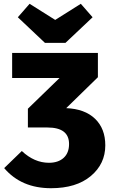

<svg xmlns="http://www.w3.org/2000/svg" viewBox="-20 -974 596 1012"><path d="M325 -748H217L74 -883L136 -954L271 -869L406 -954L468 -883ZM329 -404Q427 -400 481 -348Q535 -296 535 -208Q535 -110 458.5 -46Q382 18 249 18Q92 18 2 -88L95 -178Q161 -116 238 -116Q287 -116 315.5 -142Q344 -168 344 -215Q344 -302 230 -302H127V-401L294 -563H44V-695H496V-567Z"/></svg>

Font: FiraGO ExtraBold
Style: Regular
Weight: 800
Designer: bBox Type
Foundry: bBox Type GmbH
Version: Version 1.001;PS 001.001;hotconv 1.0.88;makeotf.lib2.5.64775